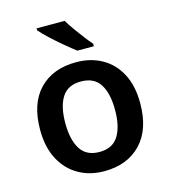

<svg xmlns="http://www.w3.org/2000/svg" viewBox="-114 -857 846 958"><g transform="rotate(-15 308.5 -378.0)"><path d="M567 -272Q567 -137 497 -63.5Q427 10 307 10Q233 10 175 -23Q117 -56 83.5 -119Q50 -182 50 -272Q50 -407 119.5 -479.5Q189 -552 310 -552Q385 -552 443 -519.5Q501 -487 534 -424.5Q567 -362 567 -272ZM180 -272Q180 -186 210.5 -137.5Q241 -89 309 -89Q376 -89 406.5 -137.5Q437 -186 437 -272Q437 -358 406.5 -405.5Q376 -453 308 -453Q241 -453 210.5 -405.5Q180 -358 180 -272ZM309 -766Q322 -744 341.5 -716.5Q361 -689 381 -663Q401 -637 417 -619V-606H332Q308 -624 274.5 -652Q241 -680 210.5 -708.5Q180 -737 164 -756V-766Z"/></g></svg>

Font: Noto Sans Cherokee SemiBold
Style: Regular
Weight: 600
Designer: Monotype Design Team
Foundry: Monotype Imaging Inc.
Version: Version 2.001; ttfautohint (v1.8.4.7-5d5b)